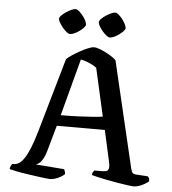

<svg xmlns="http://www.w3.org/2000/svg" viewBox="-60 -969 915 1023"><g transform="rotate(5 397.5 -457.0)"><path d="M246 0Q241 0 222 -2Q203 -4 176 -8Q149 -12 120.5 -16Q92 -20 67 -25Q42 -30 27 -34Q27 -43 31 -51Q35 -59 39 -63H48Q61 -63 74.5 -71.5Q88 -80 102 -100.5Q116 -121 130.5 -156.5Q145 -192 161 -247L275 -644Q284 -653 302.5 -665.5Q321 -678 343.5 -690.5Q366 -703 386.5 -711.5Q407 -720 418 -720Q432 -720 454.5 -711Q477 -702 500.5 -688.5Q524 -675 538 -661L673 -89Q676 -79 680.5 -72Q685 -65 700 -64L763 -60Q766 -56 769 -53Q772 -50 773 -34Q765 -27 751.5 -19Q738 -11 722.5 -5.5Q707 0 694 0Q685 0 662 -3Q639 -6 609.5 -11Q580 -16 551 -21.5Q522 -27 499 -32.5Q476 -38 466 -41Q466 -51 471 -58Q476 -65 477 -66H511Q527 -66 538 -68Q549 -70 553 -82Q557 -94 550 -123L514 -286H257L217 -144Q211 -123 202.5 -107.5Q194 -92 184.5 -83Q175 -74 163 -71L316 -59Q317 -56 320 -49.5Q323 -43 323 -33Q315 -25 301 -17Q287 -9 272 -4.5Q257 0 246 0ZM273 -344Q325 -344 369.5 -346Q414 -348 447 -350.5Q480 -353 497 -356L439 -613Q417 -628 395.5 -636.5Q374 -645 354 -649ZM497 -779Q490 -779 479 -787.5Q468 -796 457 -809Q446 -822 439 -834.5Q432 -847 432 -855Q432 -863 441.5 -873Q451 -883 465.5 -892.5Q480 -902 493.5 -908Q507 -914 515 -914Q523 -914 533.5 -905Q544 -896 554 -883Q564 -870 570.5 -857Q577 -844 577 -836Q577 -829 568 -819.5Q559 -810 546 -800.5Q533 -791 519.5 -785Q506 -779 497 -779ZM284 -779Q277 -779 266 -787.5Q255 -796 244.5 -809Q234 -822 226.5 -834.5Q219 -847 219 -855Q219 -863 229 -873Q239 -883 253 -892.5Q267 -902 281 -908Q295 -914 303 -914Q311 -914 321 -905.5Q331 -897 341.5 -884Q352 -871 358.5 -858Q365 -845 365 -836Q365 -829 356 -819.5Q347 -810 334 -800.5Q321 -791 307 -785Q293 -779 284 -779Z"/></g></svg>

Font: Texturina Medium
Style: Regular
Weight: 500
Designer: Guillermo Torres Carreño
Foundry: Omnibus-Type
Version: Version 1.003